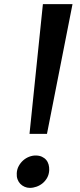

<svg xmlns="http://www.w3.org/2000/svg" viewBox="-20 -888 382 918"><path d="M185.1 -868.2H326.7L204.6 -248H121.1ZM60.1 -59.6Q61 -78.6 69.6 -94.2Q78.1 -109.9 90.8 -121.1Q103.5 -132.3 119.1 -138.4Q134.8 -144.5 149.9 -144.5Q167.5 -144.5 180.2 -138.7Q192.9 -132.8 200.9 -123.3Q209 -113.8 212.4 -101.1Q215.8 -88.4 215.3 -74.7Q214.4 -54.2 205.6 -38.3Q196.8 -22.5 183.6 -11.7Q170.4 -1 154.5 4.6Q138.7 10.3 122.6 10.3Q109.4 10.3 97.7 5.1Q85.9 0 77.1 -9Q68.4 -18.1 63.7 -31Q59.1 -43.9 60.1 -59.6Z"/></svg>

Font: Brush Lettering One
Style: Bold Italic
Weight: 400
Italic angle: -7°
Designer: Eben Sorkin
Foundry: Eben Sorkin
Version: Version 1.001